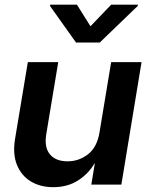

<svg xmlns="http://www.w3.org/2000/svg" viewBox="-20 -777 627 808"><path d="M398.9 -220.7 447.8 -515.6H575.7L490.7 0H364.3L378.9 -88.9H377.4Q352.5 -45.9 308.3 -17.6Q264.2 10.7 203.6 10.7Q149.9 10.7 109.9 -13.4Q69.8 -37.6 51.3 -83.3Q32.7 -128.9 43.5 -193.4L97.2 -515.6H225.1L174.8 -212.9Q165.5 -156.7 190.2 -127.4Q214.8 -98.1 264.2 -98.1Q312.5 -98.1 350.6 -127.9Q388.7 -157.7 398.9 -220.7ZM303.7 -757.3 360.8 -666.5 447.8 -757.3H560.5L559.6 -752L399.9 -598.1H299.8L190.4 -752L191.4 -757.3Z"/></svg>

Font: Inter Display Semi Bold
Style: Italic
Weight: 600
Italic angle: -9.39999°
Designer: Rasmus Andersson
Foundry: rsms
Version: Version 4.000;git-4fc901f